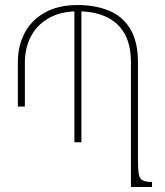

<svg xmlns="http://www.w3.org/2000/svg" viewBox="-20 -744 658 764"><path d="M529 -108Q529 -70 532.5 -51Q536 -32 548 -26Q560 -20 585 -20V0H501V-496Q501 -567 474.5 -612Q448 -657 400.5 -678Q353 -699 291 -699Q221 -699 173.5 -671.5Q126 -644 102.5 -598Q79 -552 79 -495V-320H51V-496Q51 -561 78 -612.5Q105 -664 158.5 -694Q212 -724 289 -724Q358 -724 412.5 -702Q467 -680 498 -629.5Q529 -579 529 -495ZM276 -705H304V-178H276Z"/></svg>

Font: Noto Serif Armenian Thin
Style: Regular
Weight: 250
Version: Version 2.007